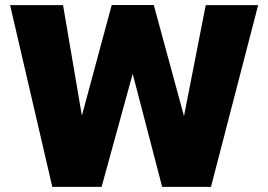

<svg xmlns="http://www.w3.org/2000/svg" viewBox="-20 -731 1050 751"><path d="M184.6 0 19.5 -710.9H226.6L300.3 -278.8L417 -711.4H581.5L699.7 -276.9L784.7 -710.9H989.7L805.2 0H614.3L499 -442.4L377.4 0Z"/></svg>

Font: Comme Black
Style: Regular
Weight: 900
Version: Version 1.000;gftools[0.9.27]